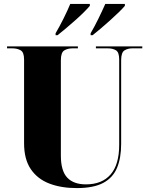

<svg xmlns="http://www.w3.org/2000/svg" viewBox="-20 -951 762 981"><path d="M372 10Q293 10 232.5 -13Q172 -36 137.5 -86.5Q103 -137 103 -219V-647Q103 -684 85.5 -694Q68 -704 43 -704H16V-714H378V-704H351Q326 -704 308.5 -693.5Q291 -683 291 -643V-156Q291 -78 323.5 -43.5Q356 -9 419 -9Q501 -9 545 -59.5Q589 -110 589 -211V-647Q589 -684 572.5 -694Q556 -704 531 -704H470V-714H707V-704H656Q633 -704 616 -693.5Q599 -683 599 -643V-216Q599 -144 578 -93.5Q557 -43 507.5 -16.5Q458 10 372 10ZM264 -781Q284 -815 304.5 -856Q325 -897 339 -931H439V-921Q428 -908 408 -888Q388 -868 363.5 -846.5Q339 -825 315.5 -805Q292 -785 274 -771H264ZM443 -781Q463 -815 483 -856Q503 -897 518 -931H618V-921Q607 -908 586.5 -888Q566 -868 542 -846.5Q518 -825 494.5 -805Q471 -785 453 -771H443Z"/></svg>

Font: Noto Serif Display SemiCondensed Black
Style: Regular
Weight: 900
Width: 4
Designer: Monotype Design Team
Foundry: Monotype Imaging Inc.
Version: Version 2.009